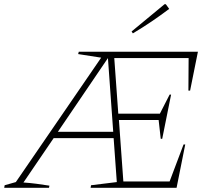

<svg xmlns="http://www.w3.org/2000/svg" viewBox="-40 -889 1002 909"><path d="M-20 0 -18 -12 35 -27 439 -616 330 -633 333 -644H897L860 -460H852L853 -614H501L520 -351H717L763 -441H770L728 -232H721L711 -321H523L544 -30H763L829 -205H837L796 0H389L391 -12L513 -27L498 -235H214L71 -25Q102 -23 132 -19Q162 -15 194 -10L192 0ZM234 -265H496L471 -614ZM589 -731 583 -740 739 -869H745L761 -847Q720 -816 678 -787.5Q636 -759 589 -731Z"/></svg>

Font: Piazzolla Thin
Style: Italic
Weight: 100
Italic angle: -11.3°
Designer: Juan Pablo del Peral
Foundry: Huerta Tipografica
Version: Version 1.330